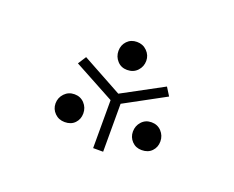

<svg xmlns="http://www.w3.org/2000/svg" viewBox="-61 -821 592 485"><g transform="rotate(20 235.0 -579.0)"><path d="M95.2 -507.8Q95.2 -523.4 106 -534.7Q116.7 -545.9 132.8 -545.9Q148.9 -545.9 159.4 -534.7Q169.9 -523.4 169.9 -507.8Q169.9 -492.2 159.9 -481.7Q149.9 -471.2 132.8 -471.2Q116.7 -471.2 106 -481.9Q95.2 -492.7 95.2 -507.8ZM113.8 -622.1 127.9 -644 235.8 -585 345.2 -644 358.9 -622.1 250 -563V-434.1H223.1V-563ZM273.9 -687Q273.9 -671.4 263.4 -660.2Q252.9 -648.9 235.8 -648.9Q219.7 -648.9 209.5 -660.2Q199.2 -671.4 199.2 -687Q199.2 -702.6 209.5 -713.4Q219.7 -724.1 235.8 -724.1Q252 -724.1 262.9 -713.1Q273.9 -702.1 273.9 -687ZM303.2 -507.8Q303.2 -523.4 313.5 -534.7Q323.7 -545.9 339.8 -545.9Q356 -545.9 366.5 -534.7Q377 -523.4 377 -507.8Q377 -492.2 366.9 -481.7Q356.9 -471.2 339.8 -471.2Q323.7 -471.2 313.5 -481.9Q303.2 -492.7 303.2 -507.8Z"/></g></svg>

Font: Dehuti Alt
Style: Bold
Weight: 700
Version: Version 1.2